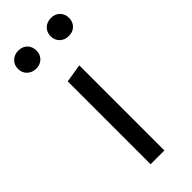

<svg xmlns="http://www.w3.org/2000/svg" viewBox="-205 -638 670 670"><g transform="rotate(-45 130.0 -303.5)"><path d="M4 -562Q4 -582 17 -594.5Q30 -607 50 -607Q70 -607 82.5 -594.5Q95 -582 95 -562Q95 -543 82.5 -530.5Q70 -518 50 -518Q30 -518 17 -530.5Q4 -543 4 -562ZM165 -562Q165 -582 178 -594.5Q191 -607 211 -607Q231 -607 243.5 -594.5Q256 -582 256 -562Q256 -543 243.5 -530.5Q231 -518 211 -518Q191 -518 178 -530.5Q165 -543 165 -562ZM96 -409 164 -420V0H96Z"/></g></svg>

Font: Ysabeau Infant
Style: Regular
Weight: 400
Designer: Christian Thalmann (Catharsis Fonts)
Version: Version 0.003